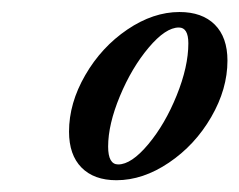

<svg xmlns="http://www.w3.org/2000/svg" viewBox="-20 -598 406 326"><path d="M177.7 -292Q139.6 -292 118.4 -313.5Q97.2 -335 97.2 -374.5Q97.2 -422.9 124.8 -470.5Q152.3 -518.1 196.3 -547.9Q240.2 -577.6 284.7 -577.6Q323.2 -577.6 344.7 -556.2Q366.2 -534.7 366.2 -495.1Q366.2 -446.8 338.6 -399.2Q311 -351.6 266.8 -321.8Q222.7 -292 177.7 -292ZM180.7 -318.8Q203.1 -318.8 231.7 -353Q260.3 -387.2 280 -436Q299.8 -484.9 299.8 -524.4Q299.8 -551.3 283.7 -551.3Q261.2 -551.3 232.4 -517.1Q203.6 -482.9 183.6 -434.8Q163.6 -386.7 163.6 -349.1Q163.6 -318.8 180.7 -318.8Z"/></svg>

Font: Elstob 6pt
Style: Italic
Weight: 400
Italic angle: -20°
Designer: Peter S. Baker
Version: Version 1.015